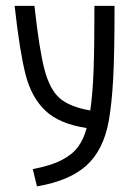

<svg xmlns="http://www.w3.org/2000/svg" viewBox="-20 -458 478 672"><path d="M94.7 133.8Q157.2 122.1 195.3 102.5Q233.4 83 253.4 55.7Q273.4 28.3 283.2 -9.8Q187.5 -24.4 138.7 -70.8Q89.8 -117.2 69.3 -197.8Q48.8 -278.3 31.2 -437.5H100.6Q117.2 -285.2 135.7 -214.8Q154.3 -144.5 189 -114.3Q223.6 -84 295.9 -71.3Q304.7 -131.8 307.6 -212.9Q310.5 -293.9 310.5 -437.5H380.9Q380.9 -266.6 376 -179.7Q371.1 -92.8 360.4 -33.2Q341.8 67.4 282.7 121.1Q223.6 174.8 109.4 194.3Z"/></svg>

Font: Sudo Variable
Style: Regular
Weight: 400
Monospace: yes
Designer: Jens Kutilek
Foundry: Jens Kutilek
Version: Version 0.040